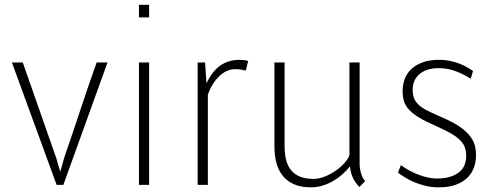

<svg xmlns="http://www.w3.org/2000/svg" viewBox="-20 -781 2089 811"><path d="M217.8 -112.8 233.4 -59.1H235.8L250.5 -112.8Q285.6 -214.4 319.1 -315.7Q352.5 -417 388.2 -517.1H434.1L247.6 0H219.2L30.3 -517.1H76.2Z M609.9 -707.5H566.9V-760.7H609.9ZM609.9 0H566.9V-517.1H609.9Z M1018.1 -482.9Q1008.3 -485.4 997.6 -487.1Q986.8 -488.8 972.7 -488.8Q954.1 -488.8 937 -480.7Q919.9 -472.7 905 -458Q890.1 -443.4 877.9 -423.6Q865.7 -403.8 857.9 -380.4V0H814.9V-517.1H846.2L852.1 -429.7Q863.3 -452.1 876.7 -470.5Q890.1 -488.8 907 -501.5Q923.8 -514.2 944.8 -521.2Q965.8 -528.3 992.2 -528.3Q1000.5 -528.3 1011.7 -526.9Q1022.9 -525.4 1028.3 -523.4Z M1458 -78.1Q1444.3 -60.5 1426 -44.4Q1407.7 -28.3 1386.5 -16.1Q1365.2 -3.9 1341.8 3.2Q1318.4 10.3 1293.5 10.3Q1249 10.3 1219.5 -3.7Q1189.9 -17.6 1172.1 -41.3Q1154.3 -64.9 1146.7 -96.2Q1139.2 -127.4 1139.2 -162.6V-517.1H1182.1V-162.6Q1182.1 -132.8 1188 -107.7Q1193.8 -82.5 1207.8 -64.2Q1221.7 -45.9 1245.4 -35.6Q1269 -25.4 1304.7 -25.4Q1328.1 -25.4 1353 -35.6Q1377.9 -45.9 1399.4 -61Q1420.9 -76.2 1436.3 -93.8Q1451.7 -111.3 1456.1 -126.5V-517.1H1499V-83.5Q1499 -79.6 1500.2 -71Q1501.5 -62.5 1504.2 -52.2Q1506.8 -42 1511.2 -32.2Q1515.6 -22.5 1522.5 -16.1L1498 8.8Q1482.9 -6.3 1472.4 -26.4Q1461.9 -46.4 1458 -78.1Z M1949.2 -122.6Q1949.2 -141.6 1943.8 -157.5Q1938.5 -173.3 1924.6 -187.7Q1910.6 -202.1 1886.2 -216.6Q1861.8 -231 1823.7 -247.6Q1779.3 -267.1 1751.5 -283.7Q1723.6 -300.3 1707.8 -317.6Q1691.9 -335 1686.3 -354Q1680.7 -373 1680.7 -397.5Q1680.7 -422.9 1689.2 -446.5Q1697.8 -470.2 1716.3 -488.3Q1734.9 -506.3 1764.2 -517.3Q1793.5 -528.3 1835 -528.3Q1859.4 -528.3 1880.4 -523.9Q1901.4 -519.5 1919.2 -512.7Q1937 -505.9 1951.7 -497.6Q1966.3 -489.3 1978 -481L1968.3 -448.7Q1946.3 -462.4 1927.5 -470.9Q1908.7 -479.5 1892.6 -484.4Q1876.5 -489.3 1862.1 -491.2Q1847.7 -493.2 1834 -493.2Q1804.2 -493.2 1783.2 -485.6Q1762.2 -478 1748.8 -465.3Q1735.4 -452.6 1729.2 -436.3Q1723.1 -419.9 1723.1 -402.3Q1723.1 -376 1732.2 -359.1Q1741.2 -342.3 1759.3 -329.3Q1777.3 -316.4 1804.4 -304.4Q1831.5 -292.5 1867.7 -275.9Q1907.7 -257.3 1931.9 -238.5Q1956.1 -219.7 1969.2 -200.9Q1982.4 -182.1 1986.6 -163.3Q1990.7 -144.5 1990.7 -126.5Q1990.7 -96.7 1981.2 -71.5Q1971.7 -46.4 1952.1 -28.3Q1932.6 -10.3 1903.3 0Q1874 10.3 1834 10.3Q1802.2 10.3 1775.4 3.4Q1748.5 -3.4 1726.6 -12.9Q1704.6 -22.5 1688 -33.2Q1671.4 -43.9 1661.1 -51.8L1673.3 -83.5Q1690.4 -70.8 1710 -60.3Q1729.5 -49.8 1749.3 -42.5Q1769 -35.2 1788.3 -31Q1807.6 -26.9 1823.7 -26.9Q1860.8 -26.9 1885 -35.4Q1909.2 -43.9 1923.6 -57.4Q1938 -70.8 1943.6 -87.9Q1949.2 -105 1949.2 -122.6Z"/></svg>

Font: Ufes Sans Thin
Style: Regular
Weight: 100
Designer: Ricardo Esteves & Thais Bronze
Foundry: ProDesignUfes - Ricardo Esteves, Thais Bronze (This is a derivative work, based on Roboto family, by Christian Robertson
Version: Version 2.0